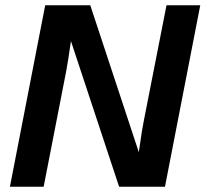

<svg xmlns="http://www.w3.org/2000/svg" viewBox="-20 -708 779 728"><path d="M431.6 0 249 -552.2Q237.8 -473.1 230.5 -435.5L145.5 0H17.6L151.4 -688H322.3L506.3 -130.9L512.2 -170.9Q517.6 -211.4 526.4 -255.9L611.3 -688H739.3L605.5 0Z"/></svg>

Font: Liberation Sans
Style: Bold Italic
Weight: 700
Italic angle: -12°
Designer: Steve Matteson
Foundry: Ascender Corporation
Version: Version 2.1.5